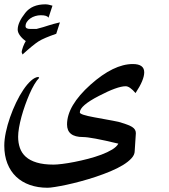

<svg xmlns="http://www.w3.org/2000/svg" viewBox="-20 -674 790 895"><path d="M652.3 -336.9Q652.3 -301.3 611.8 -240.2Q584.5 -272 565.9 -272Q527.3 -272 441.4 -227.1Q352.1 -181.2 352.1 -149.9Q352.1 -144.5 369.1 -138.9Q386.2 -133.3 418.5 -127.4Q472.7 -117.7 504.9 -111.6Q537.1 -105.5 545.4 -102.5H544.4Q581.1 -91.8 597.2 -81.3Q613.3 -70.8 613.3 -53.2L607.9 30.3Q607.9 47.4 593 63.7Q578.1 80.1 553 95.5Q527.8 110.8 495.1 124.5Q462.4 138.2 427.2 149.9Q392.1 161.6 356.7 171.1Q321.3 180.7 290.5 187.3Q259.8 193.8 236.3 197.5Q212.9 201.2 201.7 201.2Q156.2 201.2 118.9 188Q81.5 174.8 55.2 149.7Q28.8 124.5 14.4 87.9Q0 51.3 0 4.9Q0 -23.4 7.3 -57.9Q14.6 -92.3 26.9 -127.4Q39.1 -162.6 55.2 -196Q71.3 -229.5 88.9 -255.6Q106.4 -281.7 124.8 -298.1Q143.1 -314.5 159.2 -315.4L162.6 -311Q151.9 -300.3 140.1 -280.5Q128.4 -260.7 117.7 -236.1Q106.9 -211.4 97.2 -184.1Q87.4 -156.7 80.1 -129.9Q72.8 -103 68.6 -78.6Q64.5 -54.2 64.5 -36.6Q64.5 -8.3 72.8 15.6Q81.1 39.6 100.3 56.9Q119.6 74.2 151.4 83.7Q183.1 93.3 230 93.3Q244.6 93.3 270.5 90.1Q296.4 86.9 327.4 80.8Q358.4 74.7 391.1 66.2Q423.8 57.6 452.6 46.9Q481.4 36.1 502.7 23.2Q523.9 10.3 531.7 -4.4Q467.3 -20 426 -27.6Q384.8 -35.2 366.7 -35.2Q292.5 -35.2 292.5 -93.8Q292.5 -181.2 401.9 -279.3Q509.8 -375.5 599.1 -375.5Q652.3 -375.5 652.3 -336.9ZM242.2 -516.6Q213.9 -506.8 193.1 -498Q172.4 -489.3 158.7 -480.5Q133.3 -463.9 85 -419.9L81.1 -430.2Q81.1 -434.6 83 -441.7Q85 -448.7 87.6 -456.3Q90.3 -463.9 93.8 -470.9Q97.2 -478 100.1 -482.4Q82.5 -495.1 72.5 -509.3Q62.5 -523.4 62.5 -536.1Q62.5 -569.3 97.7 -613.8Q128.9 -653.8 191.4 -653.8Q199.2 -653.8 207 -652.1Q214.8 -650.4 224.6 -647.5L206.1 -591.3Q199.7 -603 170.4 -603Q157.2 -603 144.3 -599.1Q131.3 -595.2 121.3 -588.1Q111.3 -581.1 105.2 -571.8Q99.1 -562.5 99.1 -551.8Q99.1 -539.1 120.6 -539.1H150.4Q168.5 -543.5 181.4 -547.6Q194.3 -551.8 206.1 -555.4Q217.8 -559.1 230 -562.5Q242.2 -565.9 259.3 -569.8Z"/></svg>

Font: XB Khoramshahr
Style: Regular
Weight: 400
Designer: Behnam
Foundry: Irmug
Version: Version 8.005 2009